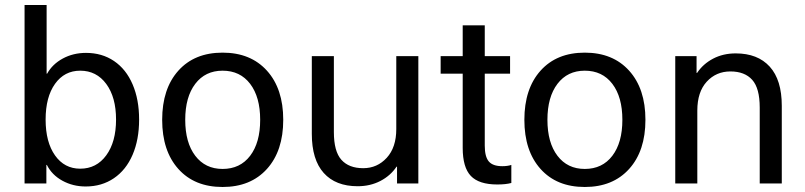

<svg xmlns="http://www.w3.org/2000/svg" viewBox="-20 -732 3212 766"><path d="M168 -438Q189 -476 230.5 -498.5Q272 -521 323 -521Q387 -521 435 -488.5Q483 -456 509 -395.5Q535 -335 535 -255Q535 -175 509 -114.5Q483 -54 434.5 -21Q386 12 322 12Q271 12 229 -11Q187 -34 167 -74H165V0H78V-712H166V-438ZM300 -59Q365 -59 404 -112.5Q443 -166 443 -255Q443 -344 404 -397Q365 -450 300 -450Q237 -450 199.5 -397.5Q162 -345 162 -255Q162 -165 199.5 -112Q237 -59 300 -59Z M868 -522Q980 -522 1045 -450Q1110 -378 1110 -254Q1110 -130 1045 -58Q980 14 868 14Q756 14 691.5 -58Q627 -130 627 -254Q627 -378 691.5 -450Q756 -522 868 -522ZM868 -58Q938 -58 978 -110.5Q1018 -163 1018 -254Q1018 -345 978 -397.5Q938 -450 868 -450Q799 -450 759 -397.5Q719 -345 719 -254Q719 -163 759 -110.5Q799 -58 868 -58Z M1224 -198V-508H1312V-205Q1312 -128 1342 -94.5Q1372 -61 1429 -61Q1485 -61 1523 -102.5Q1561 -144 1561 -217V-508H1649V0H1564V-67H1562Q1538 -31 1497.5 -10Q1457 11 1407 11Q1319 11 1271.5 -42Q1224 -95 1224 -198Z M2020 -74V-2Q1998 4 1964 4Q1891 4 1858.5 -30Q1826 -64 1826 -142V-438H1738V-508H1826V-631H1914V-508H2015V-438H1914V-151Q1914 -107 1930 -88Q1946 -69 1984 -69Q2005 -69 2020 -74Z M2313 -522Q2425 -522 2490 -450Q2555 -378 2555 -254Q2555 -130 2490 -58Q2425 14 2313 14Q2201 14 2136.5 -58Q2072 -130 2072 -254Q2072 -378 2136.5 -450Q2201 -522 2313 -522ZM2313 -58Q2383 -58 2423 -110.5Q2463 -163 2463 -254Q2463 -345 2423 -397.5Q2383 -450 2313 -450Q2244 -450 2204 -397.5Q2164 -345 2164 -254Q2164 -163 2204 -110.5Q2244 -58 2313 -58Z M3099 -310V0H3011V-303Q3011 -380 2981 -413.5Q2951 -447 2894 -447Q2837 -447 2799.5 -406Q2762 -365 2762 -291V0H2674V-508H2759V-441H2761Q2785 -477 2825 -498Q2865 -519 2915 -519Q3003 -519 3051 -466Q3099 -413 3099 -310Z"/></svg>

Font: CST
Style: Regular
Weight: 400
Version: Version 1.00